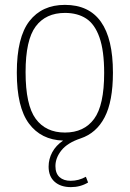

<svg xmlns="http://www.w3.org/2000/svg" viewBox="-20 -568 532 788"><path d="M207.5 113.5Q207.5 143.5 224.2 158.8Q241 174 270 174Q303 174 332.5 157.5L341.5 181Q310 200 271 200Q229 200 204.2 178Q179.5 156 179.5 116Q179.5 84.5 194.5 56.8Q209.5 29 239 9Q148.5 6 98.8 -61Q49 -128 49 -270Q49 -415 100.8 -481.5Q152.5 -548 246.5 -548Q443.5 -548 443.5 -270Q443.5 -152 409.5 -86.8Q375.5 -21.5 311 0Q257 18 232.2 49Q207.5 80 207.5 113.5ZM246.5 -24Q325 -24 366.2 -80Q407.5 -136 407.5 -268.5Q407.5 -360 388.2 -414.5Q369 -469 333.5 -492Q298 -515 246.5 -515Q168 -515 126.5 -459.5Q85 -404 85 -272Q85 -137 126.5 -80.5Q168 -24 246.5 -24Z"/></svg>

Font: Encode Sans Semi Condensed Thin
Style: Regular
Weight: 250
Width: 4
Designer: Multiple Designers
Foundry: Impallari Type
Version: Version 2.000